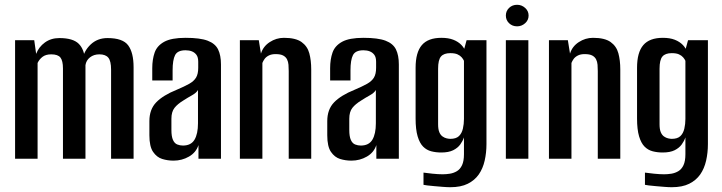

<svg xmlns="http://www.w3.org/2000/svg" viewBox="-20 -663 3015 802"><path d="M43 0V-495H123L131 -438Q142 -467 167.5 -485.5Q193 -504 228 -504Q285 -504 309 -480Q333 -456 335 -410H323Q330 -450 358.5 -477Q387 -504 429 -504Q493 -504 515.5 -473.5Q538 -443 538 -382V0H444V-372Q444 -408 432.5 -422Q421 -436 395 -436Q372 -436 356 -423.5Q340 -411 337 -391V0H243V-377Q243 -409 232.5 -422.5Q222 -436 194 -436Q171 -436 157.5 -425.5Q144 -415 137 -400V0Z M705 8Q680 8 657.5 1Q635 -6 619.5 -28.5Q604 -51 604 -98V-157Q604 -206 632.5 -235.5Q661 -265 718 -288Q751 -302 770.5 -313Q790 -324 799 -339Q808 -354 808 -380V-405Q808 -424 800.5 -434Q793 -444 781.5 -448.5Q770 -453 755 -453Q722 -453 711.5 -433Q701 -413 701 -369V-327H616V-378Q616 -415 626 -443.5Q636 -472 666 -488.5Q696 -505 755 -505Q816 -505 847.5 -493Q879 -481 891 -456.5Q903 -432 903 -394V0H809V-57Q799 -26 769.5 -9Q740 8 705 8ZM744 -55Q778 -55 792.5 -79.5Q807 -104 807 -148V-287Q800 -275 782 -265Q764 -255 747 -244Q722 -229 709 -212.5Q696 -196 696 -167V-120Q696 -93 702.5 -78.5Q709 -64 720.5 -59.5Q732 -55 744 -55Z M982 0V-495H1061L1070 -439Q1079 -469 1106.5 -487Q1134 -505 1166 -505Q1215 -505 1239.5 -487.5Q1264 -470 1272 -440.5Q1280 -411 1280 -373V0H1186V-366Q1186 -380 1185 -392.5Q1184 -405 1179 -415Q1174 -425 1163 -431Q1152 -437 1131 -437Q1114 -437 1102.5 -431Q1091 -425 1085 -416.5Q1079 -408 1076 -400V0Z M1448 8Q1423 8 1400.5 1Q1378 -6 1362.5 -28.5Q1347 -51 1347 -98V-157Q1347 -206 1375.5 -235.5Q1404 -265 1461 -288Q1494 -302 1513.5 -313Q1533 -324 1542 -339Q1551 -354 1551 -380V-405Q1551 -424 1543.5 -434Q1536 -444 1524.5 -448.5Q1513 -453 1498 -453Q1465 -453 1454.5 -433Q1444 -413 1444 -369V-327H1359V-378Q1359 -415 1369 -443.5Q1379 -472 1409 -488.5Q1439 -505 1498 -505Q1559 -505 1590.5 -493Q1622 -481 1634 -456.5Q1646 -432 1646 -394V0H1552V-57Q1542 -26 1512.5 -9Q1483 8 1448 8ZM1487 -55Q1521 -55 1535.5 -79.5Q1550 -104 1550 -148V-287Q1543 -275 1525 -265Q1507 -255 1490 -244Q1465 -229 1452 -212.5Q1439 -196 1439 -167V-120Q1439 -93 1445.5 -78.5Q1452 -64 1463.5 -59.5Q1475 -55 1487 -55Z M1861 119Q1848 119 1829.5 117.5Q1811 116 1794 114.5Q1777 113 1764.5 111.5Q1752 110 1749 109V58Q1762 60 1786.5 62.5Q1811 65 1829 65Q1844 65 1859.5 62.5Q1875 60 1888.5 52Q1902 44 1910 27Q1918 10 1918 -19V-89Q1913 -74 1902.5 -59.5Q1892 -45 1873 -35.5Q1854 -26 1823 -26Q1801 -26 1781.5 -31Q1762 -36 1747.5 -50.5Q1733 -65 1724.5 -93.5Q1716 -122 1716 -168V-380Q1716 -444 1742 -474.5Q1768 -505 1824 -505Q1853 -505 1873.5 -497Q1894 -489 1907.5 -475Q1921 -461 1927 -441L1914 -440L1929 -495H2012V-61Q2012 -25 2004.5 8Q1997 41 1980 65.5Q1963 90 1934 104.5Q1905 119 1861 119ZM1861 -83Q1885 -83 1897 -94.5Q1909 -106 1913.5 -125.5Q1918 -145 1918 -166V-409Q1915 -416 1908.5 -423.5Q1902 -431 1891 -436Q1880 -441 1861 -441Q1834 -441 1822 -427Q1810 -413 1810 -376V-144Q1810 -123 1815 -111Q1820 -99 1828.5 -93Q1837 -87 1846 -85Q1855 -83 1861 -83Z M2093 0V-495H2187V0ZM2140 -553Q2120 -553 2106.5 -566Q2093 -579 2093 -598Q2093 -617 2106.5 -630Q2120 -643 2140 -643Q2159 -643 2173.5 -630Q2188 -617 2188 -598Q2188 -579 2173.5 -566Q2159 -553 2140 -553Z M2273 0V-495H2352L2361 -439Q2370 -469 2397.5 -487Q2425 -505 2457 -505Q2506 -505 2530.5 -487.5Q2555 -470 2563 -440.5Q2571 -411 2571 -373V0H2477V-366Q2477 -380 2476 -392.5Q2475 -405 2470 -415Q2465 -425 2454 -431Q2443 -437 2422 -437Q2405 -437 2393.5 -431Q2382 -425 2376 -416.5Q2370 -408 2367 -400V0Z M2786 119Q2773 119 2754.5 117.5Q2736 116 2719 114.5Q2702 113 2689.5 111.5Q2677 110 2674 109V58Q2687 60 2711.5 62.5Q2736 65 2754 65Q2769 65 2784.5 62.5Q2800 60 2813.5 52Q2827 44 2835 27Q2843 10 2843 -19V-89Q2838 -74 2827.5 -59.5Q2817 -45 2798 -35.5Q2779 -26 2748 -26Q2726 -26 2706.5 -31Q2687 -36 2672.5 -50.5Q2658 -65 2649.5 -93.5Q2641 -122 2641 -168V-380Q2641 -444 2667 -474.5Q2693 -505 2749 -505Q2778 -505 2798.5 -497Q2819 -489 2832.5 -475Q2846 -461 2852 -441L2839 -440L2854 -495H2937V-61Q2937 -25 2929.5 8Q2922 41 2905 65.5Q2888 90 2859 104.5Q2830 119 2786 119ZM2786 -83Q2810 -83 2822 -94.5Q2834 -106 2838.5 -125.5Q2843 -145 2843 -166V-409Q2840 -416 2833.5 -423.5Q2827 -431 2816 -436Q2805 -441 2786 -441Q2759 -441 2747 -427Q2735 -413 2735 -376V-144Q2735 -123 2740 -111Q2745 -99 2753.5 -93Q2762 -87 2771 -85Q2780 -83 2786 -83Z"/></svg>

Font: Alumni Sans SemiBold
Style: Regular
Weight: 600
Designer: Robert E. Leuschke
Foundry: Robert E. Leuschke
Version: Version 1.018